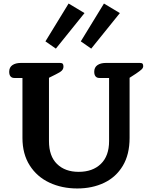

<svg xmlns="http://www.w3.org/2000/svg" viewBox="-20 -1051 862 1086"><path d="M237 -817 368 -1031 458 -977 296 -776ZM437 -817 568 -1031 658 -977 496 -776ZM107 -271V-610H61Q47 -610 39.5 -619Q32 -628 32 -645Q32 -670 50 -682.5Q68 -695 98 -695H320Q331 -695 335 -690Q339 -685 339 -675Q339 -661 329.5 -651.5Q320 -642 295 -630L257 -611V-253Q257 -168 302.5 -123.5Q348 -79 425 -79Q504 -79 550.5 -124Q597 -169 597 -253V-610H542Q528 -610 520.5 -619Q513 -628 513 -645Q513 -670 531 -682.5Q549 -695 579 -695H771Q782 -695 786 -691Q790 -687 790 -677Q790 -667 781 -658.5Q772 -650 750 -635L713 -611V-271Q713 -177 674.5 -113Q636 -49 569 -17Q502 15 417 15Q330 15 259.5 -18Q189 -51 148 -115.5Q107 -180 107 -271Z"/></svg>

Font: Maitree
Style: Bold
Weight: 700
Designer: CadsonDemak Team
Foundry: CadsonDemak
Version: Version 1.002